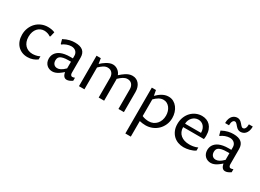

<svg xmlns="http://www.w3.org/2000/svg" viewBox="-32 -1664 3829 2826"><g transform="rotate(30 1883.0 -251.0)"><path d="M448.2 -43.9Q418 -20.5 376.2 -5.4Q334.5 9.8 285.2 9.8Q232.4 9.8 189.7 -8.5Q147 -26.9 116.7 -59.6Q86.4 -92.3 70.1 -137.9Q53.7 -183.6 53.7 -237.8Q53.7 -300.8 75.2 -354Q96.7 -407.2 134 -445.8Q171.4 -484.4 222.2 -505.9Q272.9 -527.3 331.1 -527.3Q344.7 -527.3 360.6 -526.1Q376.5 -524.9 392.1 -522Q407.7 -519 422.4 -514.9Q437 -510.7 448.2 -504.9L428.7 -423.8L418 -418.9Q408.2 -426.3 395.8 -432.6Q383.3 -439 369.4 -443.4Q355.5 -447.8 340.6 -450.4Q325.7 -453.1 311.5 -453.1Q278.8 -453.1 249.8 -440.2Q220.7 -427.2 198.7 -402.6Q176.8 -377.9 164.1 -342Q151.4 -306.2 151.4 -260.3Q151.4 -213.4 164.8 -177.7Q178.2 -142.1 201.7 -117.7Q225.1 -93.3 257.3 -80.8Q289.6 -68.4 327.1 -68.4Q349.6 -68.4 381.3 -74Q413.1 -79.6 448.2 -96.7Z M877 -77.1Q864.7 -66.9 847.4 -52Q830.1 -37.1 808.3 -23.4Q786.6 -9.8 761 0Q735.4 9.8 706.5 9.8Q680.7 9.8 656 0.7Q631.3 -8.3 612.3 -26.1Q593.3 -43.9 581.8 -70.3Q570.3 -96.7 570.3 -130.9Q570.3 -151.9 575.4 -173.3Q580.6 -194.8 592.8 -214.6Q605 -234.4 624.8 -251.7Q644.5 -269 673.6 -282Q702.6 -294.9 742.2 -302.2Q781.7 -309.6 833 -309.6H877V-354.5Q877 -377 869.1 -395Q861.3 -413.1 847.4 -426Q833.5 -439 814.2 -446Q794.9 -453.1 771.5 -453.1Q753.9 -453.1 734.1 -449.2Q714.4 -445.3 694.6 -438Q674.8 -430.7 656.7 -420.9Q638.7 -411.1 625 -399.4L616.2 -404.3L596.7 -475.6Q625 -491.2 651.4 -501.2Q677.7 -511.2 701.9 -517.1Q726.1 -522.9 748 -525.1Q770 -527.3 790 -527.3Q881.3 -527.3 925.5 -489.5Q969.7 -451.7 969.7 -376V-121.1Q969.7 -114.7 970.7 -105.7Q971.7 -96.7 975.3 -88.4Q979 -80.1 986.1 -74.2Q993.2 -68.4 1005.4 -68.4Q1012.2 -68.4 1023.4 -70.6Q1034.7 -72.8 1045.9 -78.1V-26.4Q1022.5 -10.3 998.8 -0.2Q975.1 9.8 953.1 9.8Q933.1 9.8 920.2 1.7Q907.2 -6.3 898.7 -19Q890.1 -31.7 885.3 -47.1Q880.4 -62.5 877 -77.1ZM877 -252.9H839.8Q782.7 -252.9 748.8 -244.9Q714.8 -236.8 697 -223.4Q679.2 -210 673.6 -192.4Q668 -174.8 668 -155.8Q668 -135.3 673.8 -119.1Q679.7 -103 690.2 -91.6Q700.7 -80.1 715.3 -74.2Q730 -68.4 747.1 -68.4Q760.3 -68.4 774.2 -71.5Q788.1 -74.7 804 -82.8Q819.8 -90.8 837.6 -104.5Q855.5 -118.2 877 -139.6Z M1158.7 -517.6H1231L1245.6 -427.7Q1262.2 -443.4 1283.9 -460.9Q1305.7 -478.5 1330.3 -493.2Q1355 -507.8 1381.6 -517.6Q1408.2 -527.3 1435.1 -527.3Q1457 -527.3 1478.5 -520Q1500 -512.7 1518.3 -499.5Q1536.6 -486.3 1551 -467.5Q1565.4 -448.7 1573.7 -425.8Q1591.8 -441.9 1613.3 -459.7Q1634.8 -477.5 1658.9 -492.7Q1683.1 -507.8 1710.4 -517.6Q1737.8 -527.3 1768.1 -527.3Q1803.7 -527.3 1832.3 -513.4Q1860.8 -499.5 1880.9 -474.6Q1900.9 -449.7 1911.6 -415.8Q1922.4 -381.8 1922.4 -341.8V0H1829.6V-334Q1829.6 -360.4 1822.5 -381.6Q1815.4 -402.8 1802.2 -418Q1789.1 -433.1 1770.3 -441.2Q1751.5 -449.2 1728 -449.2Q1708 -449.2 1690.2 -443.4Q1672.4 -437.5 1655 -427Q1637.7 -416.5 1620.4 -401.9Q1603 -387.2 1585 -370.1Q1585.9 -363.3 1586.2 -356.7Q1586.4 -350.1 1586.4 -341.8V0H1493.7V-334Q1493.7 -360.4 1486.3 -381.6Q1479 -402.8 1465.6 -418Q1452.1 -433.1 1433.1 -441.2Q1414.1 -449.2 1391.1 -449.2Q1371.6 -449.2 1354 -443.4Q1336.4 -437.5 1319.6 -427Q1302.7 -416.5 1285.9 -402.1Q1269 -387.7 1251.5 -371.1V0H1158.7Z M2190.9 -87.9Q2204.6 -81.1 2220 -76.7Q2235.4 -72.3 2250.7 -69.6Q2266.1 -66.9 2280.3 -65.7Q2294.4 -64.5 2304.7 -64.5Q2344.7 -64.5 2378.2 -79.6Q2411.6 -94.7 2435.5 -121.6Q2459.5 -148.4 2472.7 -184.8Q2485.8 -221.2 2485.8 -263.7Q2485.8 -301.3 2475.3 -335Q2464.8 -368.7 2445.6 -394Q2426.3 -419.4 2399.2 -434.3Q2372.1 -449.2 2339.4 -449.2Q2298.8 -449.2 2261.5 -427.5Q2224.1 -405.8 2190.9 -371.1ZM2185.1 -427.7Q2202.1 -444.3 2222.9 -461.9Q2243.7 -479.5 2268.1 -494.1Q2292.5 -508.8 2320.8 -518.1Q2349.1 -527.3 2381.3 -527.3Q2428.7 -527.3 2466.1 -506.6Q2503.4 -485.8 2529.5 -451.4Q2555.7 -417 2569.6 -372.3Q2583.5 -327.6 2583.5 -279.8Q2583.5 -216.8 2560.3 -163.6Q2537.1 -110.4 2497.6 -71.8Q2458 -33.2 2405 -11.7Q2352.1 9.8 2292.5 9.8Q2268.1 9.8 2240.2 6.3Q2212.4 2.9 2190.9 -2.9V261.7H2098.1V-517.6H2168.5Z M3131.3 -43.9Q3112.8 -30.8 3088.6 -20.8Q3064.5 -10.7 3038.6 -3.9Q3012.7 2.9 2986.6 6.3Q2960.4 9.8 2938 9.8Q2888.2 9.8 2843.3 -6.8Q2798.3 -23.4 2764.6 -55.7Q2731 -87.9 2710.9 -135.5Q2690.9 -183.1 2690.9 -245.1Q2690.9 -309.1 2712.2 -361.3Q2733.4 -413.6 2769 -450.4Q2804.7 -487.3 2851.3 -507.3Q2897.9 -527.3 2949.2 -527.3Q2990.7 -527.3 3026.6 -513.4Q3062.5 -499.5 3089.1 -471.7Q3115.7 -443.8 3130.9 -402.1Q3146 -360.4 3146 -304.7Q3146 -293.5 3145 -277.8Q3144 -262.2 3141.1 -245.1H2787.6Q2787.6 -203.1 2802.5 -170.2Q2817.4 -137.2 2844.5 -114.5Q2871.6 -91.8 2909.2 -80.1Q2946.8 -68.4 2992.2 -68.4Q3003.4 -68.4 3019.5 -69.3Q3035.6 -70.3 3054.2 -73.2Q3072.8 -76.2 3092.8 -81.8Q3112.8 -87.4 3131.3 -96.7ZM3058.1 -302.7Q3058.1 -339.4 3047.9 -367.4Q3037.6 -395.5 3020 -414.6Q3002.4 -433.6 2979.2 -443.4Q2956.1 -453.1 2929.7 -453.1Q2900.4 -453.1 2874.5 -441.2Q2848.6 -429.2 2829.3 -408.7Q2810.1 -388.2 2798.8 -360.8Q2787.6 -333.5 2787.6 -302.7Z M3569.8 -77.1Q3557.6 -66.9 3540.3 -52Q3522.9 -37.1 3501.2 -23.4Q3479.5 -9.8 3453.9 0Q3428.2 9.8 3399.4 9.8Q3373.5 9.8 3348.9 0.7Q3324.2 -8.3 3305.2 -26.1Q3286.1 -43.9 3274.7 -70.3Q3263.2 -96.7 3263.2 -130.9Q3263.2 -151.9 3268.3 -173.3Q3273.4 -194.8 3285.6 -214.6Q3297.9 -234.4 3317.6 -251.7Q3337.4 -269 3366.5 -282Q3395.5 -294.9 3435.1 -302.2Q3474.6 -309.6 3525.9 -309.6H3569.8V-354.5Q3569.8 -377 3562 -395Q3554.2 -413.1 3540.3 -426Q3526.4 -439 3507.1 -446Q3487.8 -453.1 3464.4 -453.1Q3446.8 -453.1 3427 -449.2Q3407.2 -445.3 3387.5 -438Q3367.7 -430.7 3349.6 -420.9Q3331.5 -411.1 3317.9 -399.4L3309.1 -404.3L3289.6 -475.6Q3317.9 -491.2 3344.2 -501.2Q3370.6 -511.2 3394.8 -517.1Q3418.9 -522.9 3440.9 -525.1Q3462.9 -527.3 3482.9 -527.3Q3574.2 -527.3 3618.4 -489.5Q3662.6 -451.7 3662.6 -376V-121.1Q3662.6 -114.7 3663.6 -105.7Q3664.6 -96.7 3668.2 -88.4Q3671.9 -80.1 3679 -74.2Q3686 -68.4 3698.2 -68.4Q3705.1 -68.4 3716.3 -70.6Q3727.5 -72.8 3738.8 -78.1V-26.4Q3715.3 -10.3 3691.7 -0.2Q3668 9.8 3646 9.8Q3626 9.8 3613 1.7Q3600.1 -6.3 3591.6 -19Q3583 -31.7 3578.1 -47.1Q3573.2 -62.5 3569.8 -77.1ZM3569.8 -252.9H3532.7Q3475.6 -252.9 3441.7 -244.9Q3407.7 -236.8 3389.9 -223.4Q3372.1 -210 3366.5 -192.4Q3360.8 -174.8 3360.8 -155.8Q3360.8 -135.3 3366.7 -119.1Q3372.6 -103 3383.1 -91.6Q3393.6 -80.1 3408.2 -74.2Q3422.9 -68.4 3439.9 -68.4Q3453.1 -68.4 3467 -71.5Q3481 -74.7 3496.8 -82.8Q3512.7 -90.8 3530.5 -104.5Q3548.3 -118.2 3569.8 -139.6ZM3551.8 -605.5Q3531.2 -605.5 3515.9 -612.3Q3500.5 -619.1 3488.3 -629.6Q3476.1 -640.1 3466.3 -652.1Q3456.5 -664.1 3447.3 -674.6Q3438 -685.1 3428.5 -691.9Q3418.9 -698.7 3407.2 -698.7Q3387.2 -698.7 3373 -675.8Q3358.9 -652.8 3358.9 -605.5H3293Q3293 -651.9 3304.7 -682.6Q3316.4 -713.4 3334.5 -731.4Q3352.5 -749.5 3373.3 -756.8Q3394 -764.2 3412.6 -764.2Q3432.6 -764.2 3448.2 -757.3Q3463.9 -750.5 3476.1 -740Q3488.3 -729.5 3498.3 -717.5Q3508.3 -705.6 3517.3 -695.1Q3526.4 -684.6 3535.4 -677.7Q3544.4 -670.9 3555.2 -670.9Q3578.1 -670.9 3592 -693.8Q3606 -716.8 3606 -764.2H3671.9Q3671.9 -717.8 3660.2 -687Q3648.4 -656.2 3630.6 -638.2Q3612.8 -620.1 3591.6 -612.8Q3570.3 -605.5 3551.8 -605.5Z"/></g></svg>

Font: Proza Libre
Style: Regular
Weight: 400
Designer: Jasper de Waard
Foundry: Jasper de Waard
Version: Version 1.001; ttfautohint (v1.4.1.8-43bc)